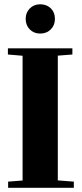

<svg xmlns="http://www.w3.org/2000/svg" viewBox="-20 -893 389 913"><path d="M170.9 -733.4Q141.1 -733.4 121.6 -753.2Q102.1 -772.9 102.1 -803.2Q102.1 -833 121.6 -852.8Q141.1 -872.6 170.9 -872.6Q202.1 -872.6 221.7 -853.3Q241.2 -834 241.2 -803.2Q241.2 -772.9 221.4 -753.2Q201.7 -733.4 170.9 -733.4ZM18.6 0V-29.3L87.4 -34.7V-627.9L17.6 -633.8V-663.1H324.2V-633.8L254.9 -628.4V-35.2L331.1 -29.3V0Z"/></svg>

Font: Elstob Grade
Style: Regular
Weight: 400
Designer: Peter S. Baker
Version: Version 1.015